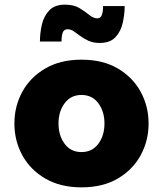

<svg xmlns="http://www.w3.org/2000/svg" viewBox="-20 -797 702 827"><path d="M409 -612Q382 -612 362 -621Q342 -630 326.5 -641.5Q311 -653 298 -662Q285 -671 271 -671Q256 -671 250.5 -657.5Q245 -644 245 -618H152Q152 -653 160 -689.5Q168 -726 191.5 -751.5Q215 -777 260 -777Q297 -777 321.5 -762.5Q346 -748 364 -733Q382 -718 399 -718Q413 -718 418.5 -732Q424 -746 424 -771H517Q517 -737 509 -700Q501 -663 478 -637.5Q455 -612 409 -612ZM331 10Q240 10 175 -28Q110 -66 76 -128.5Q42 -191 42 -265Q42 -339 76 -401.5Q110 -464 175 -502Q240 -540 331 -540Q423 -540 487.5 -502Q552 -464 586 -401.5Q620 -339 620 -265Q620 -191 586 -128.5Q552 -66 487.5 -28Q423 10 331 10ZM331 -142Q377 -142 403.5 -177.5Q430 -213 430 -265Q430 -317 403.5 -352.5Q377 -388 331 -388Q285 -388 258.5 -352.5Q232 -317 232 -265Q232 -213 258.5 -177.5Q285 -142 331 -142Z"/></svg>

Font: Be Vietnam Pro Black
Style: Regular
Weight: 900
Designer: Lam Bao, Tony Le, Vietanh Nguyen
Foundry: Yellow Type Foundry
Version: Version 1.002; ttfautohint (v1.8.3)